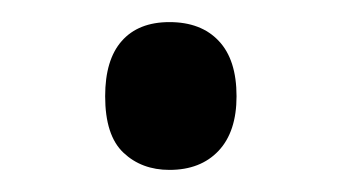

<svg xmlns="http://www.w3.org/2000/svg" viewBox="-20 -138 306 172"><path d="M74.2 -51.8Q74.2 -84.5 89.1 -101.3Q104 -118.2 131.8 -118.2Q160.2 -118.2 176 -101.3Q191.9 -84.5 191.9 -51.8Q191.9 -20 175.8 -2.9Q159.7 14.2 131.8 14.2Q106.9 14.2 90.6 -1.2Q74.2 -16.6 74.2 -51.8Z"/></svg>

Font: f06900794
Style: Regular
Weight: 400
Foundry: Ascender Corporation
Version: Version 1.10